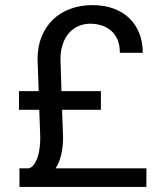

<svg xmlns="http://www.w3.org/2000/svg" viewBox="-20 -741 640 761"><path d="M226.1 -305.7 230 -195.3Q230 -161.6 222.9 -129.4Q215.8 -97.2 200.2 -73.7H560.5L560.1 0H57.1V-73.7H93.8Q106.9 -77.1 116 -90.8Q125 -104.5 130.4 -122.3Q135.7 -140.1 137.7 -159.9Q139.6 -179.7 139.6 -195.3L135.7 -305.7H55.2V-379.9H133.3L128.9 -507.3Q128.9 -557.1 145.3 -596.7Q161.6 -636.2 190.4 -663.8Q219.2 -691.4 259.3 -706.1Q299.3 -720.7 346.2 -720.7Q393.1 -720.7 430.2 -707Q467.3 -693.4 492.9 -668.5Q518.6 -643.6 532.2 -608.9Q545.9 -574.2 545.9 -531.7H455.1Q455.1 -562.5 445.6 -584.2Q436 -606 419.7 -619.9Q403.3 -633.8 382.1 -640.4Q360.8 -647 337.4 -647Q312.5 -647 290.8 -637.5Q269 -627.9 253.4 -610.1Q237.8 -592.3 228.8 -566.2Q219.7 -540 219.7 -507.3L223.6 -379.9H379.9V-305.7Z"/></svg>

Font: TypoPRO Roboto Mono
Style: Regular
Weight: 400
Designer: Google
Version: Version 2.000986; 2015; ttfautohint (v1.3)